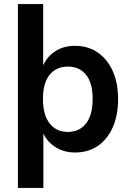

<svg xmlns="http://www.w3.org/2000/svg" viewBox="-20 -739 641 943"><path d="M68 184V-719H192V-404H186Q204 -454 246.5 -484Q289 -514 348 -514Q412 -514 459.5 -481.5Q507 -449 533.5 -390.5Q560 -332 560 -252Q560 -172 533.5 -113Q507 -54 460 -22Q413 10 348 10Q292 10 248.5 -19Q205 -48 187 -98H193V184ZM313 -91Q370 -91 402.5 -132.5Q435 -174 435 -253Q435 -332 402.5 -372Q370 -412 313 -412Q257 -412 224 -372Q191 -332 191 -253Q191 -174 224 -132.5Q257 -91 313 -91Z"/></svg>

Font: Nunitoga
Style: Bold
Weight: 700
Designer: Vernon Adams
Foundry: Vernon Adams
Version: Version 1.0